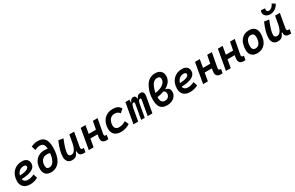

<svg xmlns="http://www.w3.org/2000/svg" viewBox="244 -2521 6543 4262"><g transform="rotate(-30 3515.5 -389.5)"><path d="M295.9 -102.5C228.5 -102.5 186 -133.8 177.2 -187.5C410.2 -193.4 538.6 -257.8 538.6 -381.8C538.6 -473.1 478 -527.3 375.5 -527.3C188 -527.3 63.5 -395 63.5 -195.8C63.5 -66.4 146 9.8 285.6 9.8C350.6 9.8 425.8 -6.8 488.3 -43L454.6 -146C403.3 -118.7 344.7 -102.5 295.9 -102.5ZM183.6 -274.9C205.1 -362.8 269 -417.5 356 -417.5C396 -417.5 418.5 -400.9 418.5 -373C418.5 -316.9 332 -281.2 183.6 -274.9Z M822.3 9.8C1045.9 9.8 1133.3 -208.5 1133.3 -443.4C1133.3 -651.4 1065.4 -742.2 905.3 -742.2C831.5 -742.2 782.2 -722.7 731.4 -700.7L763.2 -594.7C808.6 -615.7 847.7 -629.9 893.6 -629.9C979 -629.9 1010.3 -581.5 1015.1 -481.9C986.8 -488.8 957.5 -492.2 928.2 -492.2C751.5 -492.2 640.1 -363.3 638.7 -184.1C637.7 -51.3 710 9.8 822.3 9.8ZM1012.2 -373.5C998.5 -228 945.3 -102.5 837.4 -102.5C788.1 -102.5 764.2 -131.8 764.6 -196.3C764.6 -300.8 823.2 -384.3 932.1 -384.3C957 -384.3 983.9 -383.3 1012.2 -373.5Z M1360.8 10.3C1456.1 10.3 1495.1 -36.6 1524.9 -114.7H1542C1533.7 -33.2 1571.3 4.9 1659.7 4.9H1700.7L1718.8 -96.2H1696.3C1651.9 -96.2 1640.1 -113.8 1649.4 -166L1711.4 -517.6H1588.9L1554.7 -325.2V-325.7C1526.9 -181.2 1479 -102.1 1401.4 -102.1C1359.4 -102.1 1335.4 -126.5 1335.4 -168.9C1335.4 -239.7 1365.2 -341.3 1433.1 -508.3L1312 -527.3C1242.2 -364.3 1212.9 -253.4 1212.9 -156.7C1212.9 -50.8 1266.6 10.3 1360.8 10.3Z M1789.6 0H1912.1L1948.2 -205.6H2132.8L2124.5 -161.6C2102.1 -43.9 2139.6 9.8 2241.7 9.8C2258.8 9.8 2272.5 9.3 2284.7 7.8L2303.7 -95.7C2295.4 -94.7 2287.6 -94.2 2280.8 -94.2C2246.6 -94.2 2236.8 -114.7 2246.1 -162.6L2313 -517.6H2192.4L2153.3 -312.5H1966.8L2002.9 -517.6H1880.4Z M2630.9 -102.5C2559.1 -102.5 2518.1 -141.1 2517.6 -208.5C2518.1 -333 2583.5 -415 2684.1 -415C2742.2 -415 2781.2 -396 2814 -352.1L2898.4 -428.7C2858.9 -497.6 2798.8 -527.3 2697.8 -527.3C2514.6 -527.3 2394.5 -394.5 2394.5 -191.9C2394.5 -64 2475.1 9.8 2616.7 9.8C2700.2 9.8 2783.2 -18.1 2845.7 -60.1L2801.8 -156.7C2755.4 -124 2692.9 -102.5 2630.9 -102.5Z M3129.4 -517.6H3025.9L2934.1 0H3055.2L3111.8 -319.3C3126 -385.3 3146.5 -420.4 3173.8 -420.4C3194.3 -420.4 3202.6 -405.3 3197.8 -377.4L3131.3 0H3222.7L3280.3 -323.2C3293.5 -386.7 3315.9 -420.4 3343.8 -420.4C3362.3 -420.4 3370.1 -404.3 3365.2 -377.4L3298.3 0H3419.9L3489.3 -390.6C3505.4 -481 3479.5 -527.3 3411.6 -527.3C3361.3 -527.3 3328.1 -505.9 3308.1 -447.3H3296.9C3296.4 -502.4 3272.9 -527.3 3230.5 -527.3C3185.5 -527.3 3156.2 -504.9 3138.2 -447.3H3126Z M3942.9 -330.1C4039.1 -382.8 4101.6 -461.4 4101.6 -568.4C4101.6 -664.6 4044.4 -742.2 3911.1 -742.2C3777.8 -742.2 3689 -660.2 3641.1 -543.5C3602.1 -467.8 3579.1 -373 3579.1 -256.8C3579.1 -95.2 3627.9 9.8 3798.3 9.8C3943.4 9.8 4045.4 -80.1 4045.4 -195.3C4045.4 -264.2 4008.3 -307.1 3942.9 -314.5ZM3706.1 -358.4C3713.9 -407.7 3726.6 -455.1 3744.1 -493.7C3773.4 -572.3 3825.2 -629.4 3902.8 -629.4C3954.6 -629.4 3979.5 -606.4 3979.5 -559.6C3979.5 -449.2 3861.8 -377.9 3706.1 -358.4ZM3874.5 -298.8C3908.2 -285.2 3924.8 -259.8 3924.8 -218.8C3924.8 -149.9 3877.9 -102.5 3806.2 -102.5C3728.5 -102.5 3697.8 -149.9 3697.8 -249.5C3697.8 -251.5 3697.8 -253.4 3697.8 -255.9C3760.7 -264.2 3820.8 -278.3 3874.5 -298.8Z M4397.5 -102.5C4330.1 -102.5 4287.6 -133.8 4278.8 -187.5C4511.7 -193.4 4640.1 -257.8 4640.1 -381.8C4640.1 -473.1 4579.6 -527.3 4477.1 -527.3C4289.6 -527.3 4165 -395 4165 -195.8C4165 -66.4 4247.6 9.8 4387.2 9.8C4452.1 9.8 4527.3 -6.8 4589.8 -43L4556.2 -146C4504.9 -118.7 4446.3 -102.5 4397.5 -102.5ZM4285.2 -274.9C4306.6 -362.8 4370.6 -417.5 4457.5 -417.5C4497.6 -417.5 4520 -400.9 4520 -373C4520 -316.9 4433.6 -281.2 4285.2 -274.9Z M4719.2 0H4841.8L4877.9 -205.6H5062.5L5054.2 -161.6C5031.7 -43.9 5069.3 9.8 5171.4 9.8C5188.5 9.8 5202.1 9.3 5214.4 7.8L5233.4 -95.7C5225.1 -94.7 5217.3 -94.2 5210.4 -94.2C5176.3 -94.2 5166.5 -114.7 5175.8 -162.6L5242.7 -517.6H5122.1L5083 -312.5H4896.5L4932.6 -517.6H4810.1Z M5305.2 0H5427.7L5463.9 -205.6H5648.4L5640.1 -161.6C5617.7 -43.9 5655.3 9.8 5757.3 9.8C5774.4 9.8 5788.1 9.3 5800.3 7.8L5819.3 -95.7C5811 -94.7 5803.2 -94.2 5796.4 -94.2C5762.2 -94.2 5752.4 -114.7 5761.7 -162.6L5828.6 -517.6H5708L5668.9 -312.5H5482.4L5518.6 -517.6H5396Z M6104.5 9.8C6283.2 9.8 6388.7 -118.2 6388.7 -335C6388.7 -456.1 6318.4 -527.3 6199.2 -527.3C6020.5 -527.3 5915 -397.5 5915 -177.7C5915 -60.1 5985.4 9.8 6104.5 9.8ZM6126 -102.5C6070.8 -102.5 6038.6 -140.1 6038.6 -203.6C6038.6 -336.4 6091.8 -415 6181.2 -415C6234.4 -415 6265.1 -377.4 6265.1 -314C6265.1 -181.2 6213.4 -102.5 6126 -102.5Z M6634.3 10.3C6729.5 10.3 6768.6 -36.6 6798.3 -114.7H6815.4C6807.1 -33.2 6844.7 4.9 6933.1 4.9H6974.1L6992.2 -96.2H6969.7C6925.3 -96.2 6913.6 -113.8 6922.9 -166L6984.9 -517.6H6862.3L6828.1 -325.2V-325.7C6800.3 -181.2 6752.4 -102.1 6674.8 -102.1C6632.8 -102.1 6608.9 -126.5 6608.9 -168.9C6608.9 -239.7 6638.7 -341.3 6706.5 -508.3L6585.4 -527.3C6515.6 -364.3 6486.3 -253.4 6486.3 -156.7C6486.3 -50.8 6540 10.3 6634.3 10.3ZM6788.6 -595.7C6861.3 -595.7 6948.7 -630.4 7010.7 -740.2L6929.7 -788.6C6900.9 -716.3 6846.7 -679.7 6800.8 -679.7C6761.7 -679.7 6745.6 -705.1 6745.6 -736.3C6745.6 -747.6 6747.6 -758.3 6751 -770L6647.9 -776.4C6639.6 -757.8 6635.3 -738.8 6635.3 -721.2C6635.3 -649.9 6699.2 -595.7 6788.6 -595.7Z"/></g></svg>

Font: Cascadia Mono PL SemiBold
Style: Italic
Weight: 600
Italic angle: -10°
Monospace: yes
Designer: Aaron Bell
Foundry: Saja Typeworks
Version: Version 2404.023